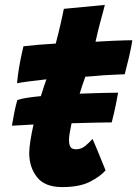

<svg xmlns="http://www.w3.org/2000/svg" viewBox="-20 -737 559 782"><path d="M410 -43Q388 -18 345.8 3.5Q303.5 25 233.5 25Q162.5 25 130.8 -15.5Q99 -56 99 -114Q99 -133 103.8 -163.5Q108.5 -194 116.5 -230Q92 -228.5 69.5 -227.2Q47 -226 28.5 -225Q33.5 -254 38.5 -279.5Q43.5 -305 50.5 -329.5Q64 -334.5 89.2 -338.5Q114.5 -342.5 146.5 -345.5Q158.5 -384.5 169 -414Q132 -410 97.8 -405.5Q63.5 -401 49.5 -398Q52 -430 57.8 -462.8Q63.5 -495.5 68.8 -519.2Q74 -543 75.5 -548.5Q106 -552 138.2 -554.8Q170.5 -557.5 207 -559.5Q217.5 -599 226 -636Q230 -654 234 -672.2Q238 -690.5 240 -701L407 -717Q406 -711.5 400.2 -690.5Q394.5 -669.5 387 -641.5Q383 -625.5 378.2 -606.8Q373.5 -588 369 -567Q385.5 -568 408 -569.2Q430.5 -570.5 444 -571Q474.5 -572.5 493.8 -572.8Q513 -573 519 -573Q515 -545.5 505.8 -506Q496.5 -466.5 488 -434.5Q483 -434.5 455.2 -433.2Q427.5 -432 402 -430.5Q384.5 -429 364 -427.2Q343.5 -425.5 327.5 -424.5Q316 -393 304.5 -355.5Q355 -357.5 397.5 -358.5Q440 -359.5 461 -359.5Q459 -346.5 451.8 -310.8Q444.5 -275 435 -238.5Q413 -238.5 369 -237.5Q325 -236.5 271.5 -235Q267 -214 264 -196.5Q261 -179 261 -167.5Q261 -149.5 266.5 -139.2Q272 -129 290.5 -129Q311 -129 328 -143.2Q345 -157.5 356.5 -171Q359.5 -166 367.2 -147.5Q375 -129 384.2 -106.5Q393.5 -84 400.8 -65.8Q408 -47.5 410 -43Z"/></svg>

Font: Grandstander ExtraBold
Style: Italic
Weight: 800
Italic angle: -15°
Designer: Tyler Finck
Foundry: Etcetera Type Co
Version: Version 1.200; ttfautohint (v1.8.3)